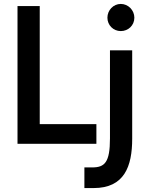

<svg xmlns="http://www.w3.org/2000/svg" viewBox="-20 -731 764 976"><path d="M663 -641C663 -679 632 -711 594 -711C556 -711 526 -679 526 -641C526 -603 556 -573 594 -573C632 -573 663 -602 663 -641ZM539 -475V-27C539 95 512 120 449 120H409V225H456C612 225 652 115 652 -26V-475ZM69 -700V0H470V-100H182V-700Z"/></svg>

Font: Mint Spirit
Style: Bold
Weight: 700
Designer: HARENDAL Hirwen
Foundry: Arkandis Digital Foundry.
Version: Version 1.004;FFEdit